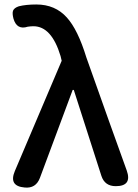

<svg xmlns="http://www.w3.org/2000/svg" viewBox="-20 -830 616 856"><path d="M90 6Q18 0 46 -67L255 -559L250 -580Q210 -713 129 -713Q118 -713 104 -711Q55 -695 40 -747Q34 -770 38 -782Q43 -795 64 -802Q96 -810 142 -810Q226 -810 278 -752Q327 -698 365 -574L467 -287L545 -70Q570 0 496 0Q447 0 432 -46L309 -429H304L158 -37Q140 11 90 6Z"/></svg>

Font: GenSenRounded TW M
Style: Regular
Weight: 500
Version: Version 1.501;PS 1;hotconv 16.6.51;makeotf.lib2.5.65220